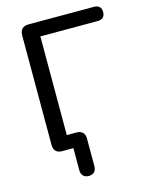

<svg xmlns="http://www.w3.org/2000/svg" viewBox="-128 -785 802 1032"><g transform="rotate(-15 273.0 -269.5)"><path d="M236 166Q216 166 205 154.5Q194 143 194 123V0H131Q109 0 97 -12Q85 -24 85 -48V-657Q85 -680 97.5 -692.5Q110 -705 133 -705H497Q517 -705 527.5 -695Q538 -685 538 -666Q538 -647 527.5 -636.5Q517 -626 497 -626H178V-35L136 -77H232Q254 -77 266 -65Q278 -53 278 -31V123Q278 143 267 154.5Q256 166 236 166Z"/></g></svg>

Font: Nunito Medium
Style: Regular
Weight: 500
Designer: Vernon Adams
Foundry: Vernon Adams
Version: Version 3.602